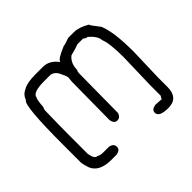

<svg xmlns="http://www.w3.org/2000/svg" viewBox="-108 -587 716 716"><g transform="rotate(45 250.0 -229.0)"><path d="M228.5 -445.3H234.4Q351.6 -441.4 365.2 -441.4H414.1Q472.7 -441.4 472.7 -388.7Q472.7 -339.8 449.2 -339.8Q433.6 -339.8 429.7 -361.3Q429.7 -367.7 431.6 -394.5Q427.2 -394.5 419.9 -400.4H363.3Q235.4 -404.3 222.7 -404.3H218.8Q147 -404.3 119.1 -392.6Q98.6 -392.6 72.3 -363.3Q72.3 -356 64.5 -345.7V-316.4Q69.8 -304.2 78.1 -271.5Q96.7 -248 132.8 -248Q132.8 -244.1 156.2 -244.1Q307.6 -242.2 353.5 -242.2Q371.1 -235.8 371.1 -220.7Q371.1 -205.1 349.6 -201.2Q313 -201.2 148.4 -203.1Q131.3 -205.1 127 -205.1Q120.1 -204.6 93.8 -191.4Q78.1 -182.6 74.2 -166V-130.9Q74.2 -69.8 97.7 -68.4Q100.1 -64 142.6 -60.5Q142.6 -58.6 152.3 -56.6Q236.3 -54.7 281.2 -54.7H380.9Q412.1 -59.6 412.1 -74.2Q418 -84 418 -99.6V-128.9Q421.4 -150.4 439.5 -150.4Q455.1 -150.4 459 -128.9V-101.6Q459 -37.6 418 -21.5Q392.6 -13.7 386.7 -13.7H293Q84.5 -13.7 76.2 -33.2Q54.2 -41 44.9 -62.5Q33.2 -83 33.2 -125V-166Q33.2 -200.2 66.4 -224.6Q54.2 -224.6 33.2 -275.4Q33.2 -283.2 23.4 -308.6V-339.8Q23.4 -364.7 43 -398.4Q47.4 -398.4 82 -425.8Q128.4 -445.3 228.5 -445.3Z"/></g></svg>

Font: CEF Fonts CJK Mono
Style: Regular
Weight: 400
Designer: PartyBoss (派对大魔王)
Version: Release 2.25